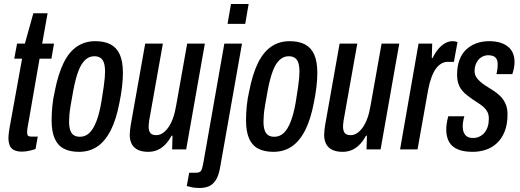

<svg xmlns="http://www.w3.org/2000/svg" viewBox="-20 -744 2587 956"><path d="M89 11Q65 11 49.5 3Q34 -5 28 -20.5Q22 -36 22 -59Q22 -68 23.5 -80Q25 -92 27 -104L90 -452H51L65 -527H104L146 -678H217L190 -527H249L236 -452H177L117 -107Q116 -102 115.5 -95Q115 -88 115 -86Q115 -74 119 -69Q123 -64 134 -64H168L157 -2Q145 2 133.5 5Q122 8 110.5 9.5Q99 11 89 11Z M373 12Q328 12 297.5 -4Q267 -20 252 -55Q237 -90 237 -145Q237 -178 240.5 -215Q244 -252 253 -291Q270 -377 297 -431.5Q324 -486 363.5 -512.5Q403 -539 454 -539Q500 -539 530.5 -523Q561 -507 576.5 -472.5Q592 -438 592 -381Q592 -348 587.5 -310.5Q583 -273 575 -234Q559 -149 531 -94.5Q503 -40 464 -14Q425 12 373 12ZM378 -63Q405 -63 425 -82Q445 -101 460 -140Q475 -179 485 -238Q492 -282 496 -309.5Q500 -337 501.5 -355Q503 -373 503 -386Q503 -414 497.5 -431Q492 -448 480 -456Q468 -464 449 -464Q424 -464 404 -445.5Q384 -427 370 -389.5Q356 -352 345 -294Q337 -250 332 -220.5Q327 -191 325.5 -172Q324 -153 324 -138Q324 -112 330 -95Q336 -78 348 -70.5Q360 -63 378 -63Z M718 12Q688 12 667.5 2.5Q647 -7 636.5 -26Q626 -45 626 -73Q626 -84 627.5 -96.5Q629 -109 631 -122L703 -527H791L723 -145Q722 -137 721 -129Q720 -121 720 -113Q720 -101 723.5 -91Q727 -81 735.5 -76Q744 -71 758 -71Q774 -71 789 -80.5Q804 -90 817.5 -108.5Q831 -127 841 -154.5Q851 -182 857 -218L912 -527H1000L907 0H837L839 -68H834Q819 -40 800.5 -22Q782 -4 761.5 4Q741 12 718 12Z M1113 -625 1130 -724H1218L1201 -625ZM974 192Q966 192 953 191Q940 190 928.5 187Q917 184 910 182L922 116H955Q975 116 981 106.5Q987 97 992 70L1097 -527H1185L1075 95Q1068 132 1054 153.5Q1040 175 1020 183.5Q1000 192 974 192Z M1341 12Q1296 12 1265.5 -4Q1235 -20 1220 -55Q1205 -90 1205 -145Q1205 -178 1208.5 -215Q1212 -252 1221 -291Q1238 -377 1265 -431.5Q1292 -486 1331.5 -512.5Q1371 -539 1422 -539Q1468 -539 1498.5 -523Q1529 -507 1544.5 -472.5Q1560 -438 1560 -381Q1560 -348 1555.5 -310.5Q1551 -273 1543 -234Q1527 -149 1499 -94.5Q1471 -40 1432 -14Q1393 12 1341 12ZM1346 -63Q1373 -63 1393 -82Q1413 -101 1428 -140Q1443 -179 1453 -238Q1460 -282 1464 -309.5Q1468 -337 1469.5 -355Q1471 -373 1471 -386Q1471 -414 1465.5 -431Q1460 -448 1448 -456Q1436 -464 1417 -464Q1392 -464 1372 -445.5Q1352 -427 1338 -389.5Q1324 -352 1313 -294Q1305 -250 1300 -220.5Q1295 -191 1293.5 -172Q1292 -153 1292 -138Q1292 -112 1298 -95Q1304 -78 1316 -70.5Q1328 -63 1346 -63Z M1686 12Q1656 12 1635.5 2.5Q1615 -7 1604.5 -26Q1594 -45 1594 -73Q1594 -84 1595.5 -96.5Q1597 -109 1599 -122L1671 -527H1759L1691 -145Q1690 -137 1689 -129Q1688 -121 1688 -113Q1688 -101 1691.5 -91Q1695 -81 1703.5 -76Q1712 -71 1726 -71Q1742 -71 1757 -80.5Q1772 -90 1785.5 -108.5Q1799 -127 1809 -154.5Q1819 -182 1825 -218L1880 -527H1968L1875 0H1805L1807 -68H1802Q1787 -40 1768.5 -22Q1750 -4 1729.5 4Q1709 12 1686 12Z M1972 0 2064 -527H2132L2130 -455H2134Q2148 -484 2164 -502Q2180 -520 2197.5 -529.5Q2215 -539 2233 -539Q2240 -539 2246 -538Q2252 -537 2258 -534L2240 -436H2209Q2193 -436 2178.5 -428Q2164 -420 2151.5 -403.5Q2139 -387 2129 -360.5Q2119 -334 2112 -298L2059 0Z M2335 12Q2297 12 2271.5 4Q2246 -4 2231 -18.5Q2216 -33 2209 -53.5Q2202 -74 2202 -99Q2202 -114 2204.5 -130.5Q2207 -147 2212 -165H2292Q2288 -151 2286 -138.5Q2284 -126 2284 -114Q2284 -97 2289.5 -84Q2295 -71 2306 -64Q2317 -57 2336 -57Q2353 -57 2367.5 -64Q2382 -71 2392.5 -83.5Q2403 -96 2408.5 -113.5Q2414 -131 2414 -153Q2414 -172 2407.5 -185.5Q2401 -199 2389.5 -209.5Q2378 -220 2364 -229Q2350 -238 2335 -248Q2321 -258 2306.5 -269Q2292 -280 2280.5 -294Q2269 -308 2262.5 -327Q2256 -346 2256 -372Q2256 -415 2268 -446.5Q2280 -478 2302.5 -498.5Q2325 -519 2353.5 -529Q2382 -539 2416 -539Q2446 -539 2469.5 -532Q2493 -525 2509.5 -511.5Q2526 -498 2534 -479Q2542 -460 2542 -434Q2542 -421 2539 -405.5Q2536 -390 2531 -375H2452Q2457 -399 2457.5 -408.5Q2458 -418 2458 -423Q2458 -440 2452.5 -450Q2447 -460 2436.5 -464.5Q2426 -469 2412 -469Q2396 -469 2383 -462.5Q2370 -456 2361 -445Q2352 -434 2347.5 -420Q2343 -406 2343 -392Q2343 -374 2350.5 -361.5Q2358 -349 2370 -338.5Q2382 -328 2397 -318Q2415 -306 2434.5 -294Q2454 -282 2470 -266.5Q2486 -251 2496.5 -228.5Q2507 -206 2507 -174Q2507 -124 2492.5 -88.5Q2478 -53 2453.5 -30.5Q2429 -8 2398 2Q2367 12 2335 12Z"/></svg>

Font: Archivo ExtraCondensed Medium
Style: Italic
Weight: 500
Width: 2
Italic angle: -10°
Designer: Hector Gatti
Foundry: Omnibus-Type
Version: Version 2.001